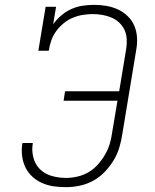

<svg xmlns="http://www.w3.org/2000/svg" viewBox="-20 -763 640 791"><path d="M252 8Q226 8 201 4.5Q176 1 153.5 -9Q131 -19 113 -35.5Q95 -52 84.5 -74Q74 -96 71 -121.5Q68 -147 72 -172Q73 -172 73 -172.5Q73 -173 73 -174H115Q115 -173 115 -173Q115 -173 115 -172Q110 -143 117.5 -114Q125 -85 145 -65.5Q165 -46 193.5 -38Q222 -30 252 -30Q275 -30 299 -35.5Q323 -41 344.5 -53.5Q366 -66 383 -85Q400 -104 412.5 -125.5Q425 -147 432 -170Q439 -193 442 -217L464 -348H242L248 -387H471L500 -562Q503 -582 502 -602Q501 -622 493 -639.5Q485 -657 471 -670Q457 -683 439.5 -690.5Q422 -698 402 -701.5Q382 -705 362 -705Q342 -705 320.5 -701.5Q299 -698 279 -689.5Q259 -681 241.5 -666.5Q224 -652 211 -634Q198 -616 191 -595.5Q184 -575 181 -554H138L168 -735H211L199 -663Q213 -683 232.5 -699.5Q252 -716 274.5 -726Q297 -736 321 -739.5Q345 -743 368 -743Q394 -743 419.5 -738.5Q445 -734 467 -723.5Q489 -713 506.5 -696Q524 -679 533.5 -656.5Q543 -634 544.5 -608Q546 -582 541 -556L484 -211Q480 -183 471.5 -155Q463 -127 447.5 -101.5Q432 -76 410.5 -54Q389 -32 363 -18Q337 -4 308.5 2Q280 8 252 8Z"/></svg>

Font: Iosevka Slab XLtEx
Style: Italic
Weight: 200
Width: 7
Italic angle: -9°
Monospace: yes
Designer: Belleve Invis
Foundry: Belleve Invis
Version: Version 11.1.0; ttfautohint (v1.8.3)